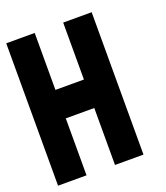

<svg xmlns="http://www.w3.org/2000/svg" viewBox="-119 -508 686 792"><g transform="rotate(-20 224.0 -112.5)"><path d="M0 200.2V-424.8H125V-174.8H250V-424.8H375V200.2H250V-49.8H125V200.2Z"/></g></svg>

Font: Ishtika
Style: Block
Weight: 400
Designer: Kailash Nadh
Version: Version 2.3